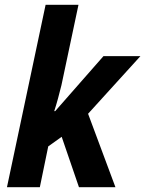

<svg xmlns="http://www.w3.org/2000/svg" viewBox="-20 -780 605 800"><path d="M9 0 170 -760H307L236 -425Q230 -400 221.5 -369Q213 -338 206 -317H210L411 -546H565L347 -306L461 0H309L237 -210L181 -170L146 0Z"/></svg>

Font: Noto Sans SemiCondensed
Style: Bold Italic
Weight: 700
Width: 4
Italic angle: -12°
Designer: Monotype Design Team
Foundry: Monotype Imaging Inc.
Version: Version 2.013; ttfautohint (v1.8.4.7-5d5b)